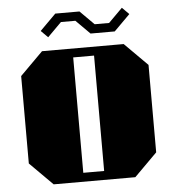

<svg xmlns="http://www.w3.org/2000/svg" viewBox="-54 -813 781 862"><g transform="rotate(-5 337.0 -381.5)"><path d="M624 -497V-103L521 0H153L50 -103V-497L153 -600H521ZM290 -560V-40H384V-560ZM227 -763 155 -691 186 -660 249 -723H314L377 -660H486L558 -732L527 -763L464 -700H399L336 -763Z"/></g></svg>

Font: Kumar One
Style: Regular
Weight: 400
Designer: Parimal Parmar
Foundry: Indian Type Foundry
Version: Version 1.000;PS 1.000;hotconv 1.0.88;makeotf.lib2.5.647800